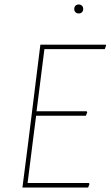

<svg xmlns="http://www.w3.org/2000/svg" viewBox="-20 -836 493 856"><path d="M143 -340H366L369 -336L363 -320H141L125 -195L103 -20H376L379 -16L373 0H80L105 -195L160 -637H451L453 -633L447 -617H178ZM351 -796Q351 -787 345.5 -781.5Q340 -776 331 -776Q322 -776 316.5 -781.5Q311 -787 311 -796Q311 -805 316.5 -810.5Q322 -816 331 -816Q340 -816 345.5 -810.5Q351 -805 351 -796Z"/></svg>

Font: Luna Sans Thin
Style: Italic
Weight: 250
Italic angle: -7°
Designer: Juan Pablo del Peral
Foundry: Huerta Tipografica
Version: Version 2.001; ttfautohint (v1.5)